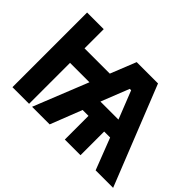

<svg xmlns="http://www.w3.org/2000/svg" viewBox="-126 -987 1273 1273"><g transform="rotate(45 510.5 -350.0)"><path d="M261 0H426L513 -222H568V0H715V-222H771L857 0H1021L742 -700H542L470 -520H233V-700H77V0H233V-384H415ZM557 -345 635 -542H648L726 -345Z"/></g></svg>

Font: Fixel Display Bold
Style: Bold
Weight: 700
Designer: AlfaBravo + MacPaw
Foundry: Kyrylo Tkachov, Marchela Mozhyna, Serhii Makarenko, Maria Weinstein, Zakhar Kryvoshyya
Version: Version 1.211